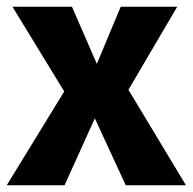

<svg xmlns="http://www.w3.org/2000/svg" viewBox="-31 -551 573 571"><path d="M351 -284 522 0H343L251 -199L161 0H-11L160 -279L6 -531H183L257 -361L328 -531H496Z"/></svg>

Font: Fira Sans BGR
Style: Bold
Weight: 700
Designer: bBox Type GmbH & Carrois Corporate GbR & Edenspiekermann AG
Foundry: bBox Type GmbH & Carrois Corporate GbR & Edenspiekermann AG
Version: Version 4.301